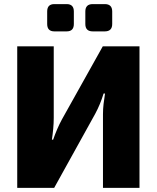

<svg xmlns="http://www.w3.org/2000/svg" viewBox="-20 -916 764 936"><path d="M660 -690V0H482V-359Q482 -385 485 -410Q488 -435 492 -460H485Q477 -434 467 -409.5Q457 -385 444 -361L244 0H64V-690H242V-341Q242 -316 239.5 -289Q237 -262 233 -235H239Q248 -261 259 -286.5Q270 -312 282 -334L481 -690ZM491 -896Q527 -896 527 -860V-799Q527 -763 491 -763H432Q396 -763 396 -799V-860Q396 -896 432 -896ZM305 -896Q340 -896 340 -860V-799Q340 -763 305 -763H245Q210 -763 210 -799V-860Q210 -896 245 -896Z"/></svg>

Font: Exo 2 ExtraBold
Style: Regular
Weight: 800
Designer: Natanael Gama
Foundry: Natanael Gama
Version: Version 2.010